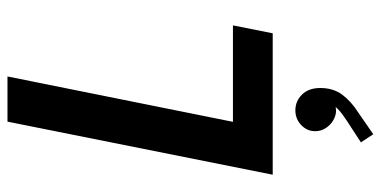

<svg xmlns="http://www.w3.org/2000/svg" viewBox="-276 -484 1033 521"><g transform="rotate(-90 240.5 -223.5)"><path d="M170.9 -719.7H293.5L170.4 -107.9H432.1L410.6 0H26.9ZM114.7 239.3 170.4 203.1 179.7 196.8Q201.7 182.1 210.4 170.9Q204.6 171.9 200.7 171.9Q187.5 171.9 174.6 164.3Q161.6 156.7 153.3 143.8Q145 130.9 145 115.2Q145 93.3 161.6 77.4Q178.2 61.5 201.7 61.5Q226.6 61.5 244.4 79.6Q262.2 97.7 262.2 128.9Q262.2 164.1 244.4 188.2Q226.6 212.4 196.8 231.4L136.7 272.9Z"/></g></svg>

Font: Reddit Sans Fudge SmBold Italic
Style: Regular
Weight: 600
Italic angle: -11.25°
Designer: Stephen Hutchings
Version: Version 1.013